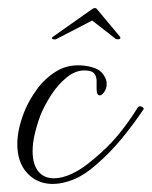

<svg xmlns="http://www.w3.org/2000/svg" viewBox="-20 -449 377 477"><path d="M111 8Q73 8 48 -18.5Q23 -45 23 -91Q23 -128 41 -173Q52 -200 72 -227.5Q92 -255 121 -272.5Q150 -290 188 -286Q221 -282 233 -268.5Q245 -255 245 -241Q245 -229 239 -220.5Q233 -212 228 -212Q220 -212 220 -228Q220 -237 220 -248Q220 -259 214 -266.5Q208 -274 189 -274Q167 -274 145.5 -256.5Q124 -239 107.5 -213.5Q91 -188 81 -164Q71 -137 66 -114.5Q61 -92 61 -74Q61 -41 75 -23.5Q89 -6 114 -6Q134 -6 159 -17.5Q184 -29 213 -54Q247 -82 272.5 -112.5Q298 -143 323 -183Q325 -185 328 -185Q331 -185 334.5 -182.5Q338 -180 337 -178Q310 -138 281 -103Q252 -68 218 -39Q190 -14 162.5 -3Q135 8 111 8ZM120 -352Q116 -350 111 -352Q106 -354 112 -358L207 -425Q211 -428 213 -428.5Q215 -429 216 -429Q219 -429 222 -425L278 -358Q279 -357 279 -355Q279 -352 275.5 -351.5Q272 -351 268 -352L209 -398Z"/></svg>

Font: Gwendolyn
Style: Regular
Weight: 400
Designer: Robert E. Leuschke
Foundry: Robert E. Leuschke
Version: Version 1.010; ttfautohint (v1.8.3)